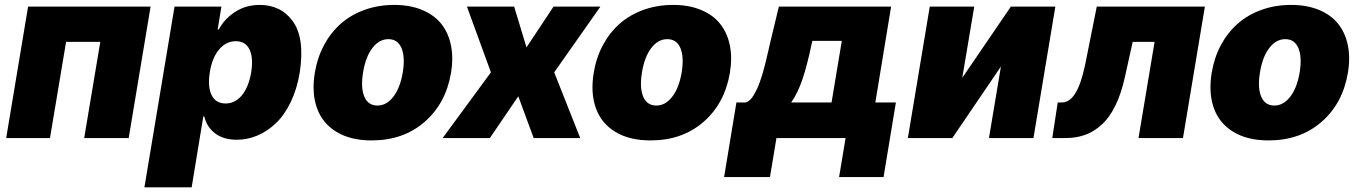

<svg xmlns="http://www.w3.org/2000/svg" viewBox="-20 -573 5645 797"><path d="M5.7 0 96.6 -545.5H605.1L514.2 0H329.5L396.3 -399.1H254.3L187.5 0Z M579.5 204.5 704.5 -545.5H899.1L883.5 -450.3H887.8Q911.9 -495 956.3 -523.8Q1000.7 -552.6 1058.2 -552.6Q1100.1 -552.6 1134.4 -536.6Q1168.7 -520.6 1194.1 -486.7Q1219.5 -452.8 1227.5 -399.7Q1235.4 -346.6 1224.4 -272.7Q1213.1 -203.8 1187 -149.7Q1160.9 -95.5 1125.5 -61.8Q1090.2 -28.1 1048.8 -10.5Q1007.5 7.1 963.1 7.1Q907.7 7.1 872.9 -19.4Q838.1 -45.8 828.1 -89.5H823.9L775.6 204.5ZM850.9 -272.7Q841.3 -212.7 858.5 -178.1Q875.7 -143.5 916.2 -143.5Q956.3 -143.5 984.2 -177.6Q1012.1 -211.6 1022.7 -272.7Q1032.3 -333.8 1015.6 -367.9Q998.9 -402 958.8 -402Q918.3 -402 889.4 -367.5Q860.4 -333.1 850.9 -272.7Z M1522.7 9.9Q1435.4 9.9 1377 -25.4Q1318.5 -60.7 1295.8 -124.1Q1273.1 -187.5 1286.9 -271.3Q1297.2 -333.8 1325.1 -385.8Q1353 -437.9 1394.9 -474.8Q1436.8 -511.7 1493.6 -532.1Q1550.4 -552.6 1616.5 -552.6Q1681.8 -552.6 1731.5 -532.1Q1781.2 -511.7 1811.1 -474.8Q1840.9 -437.9 1851.7 -385.8Q1862.6 -333.8 1852.3 -271.3Q1831 -143.8 1742.5 -66.9Q1654.1 9.9 1522.7 9.9ZM1546.9 -134.9Q1584.9 -134.9 1613.1 -171.9Q1641.3 -208.8 1652 -272.7Q1662.3 -337 1646.5 -373.8Q1630.7 -410.5 1592.3 -410.5Q1554 -410.5 1525.7 -373.6Q1497.5 -336.6 1487.2 -272.7Q1476.6 -208.5 1492.4 -171.7Q1508.2 -134.9 1546.9 -134.9Z M2114.3 -545.5 2165.5 -376.4 2277.7 -545.5H2472.3L2280.5 -272.7L2388.5 0H2195.3L2131.4 -173.3L2013.5 0H1817.5L2017.8 -272.7L1918.3 -545.5Z M2680.4 9.9Q2593 9.9 2534.6 -25.4Q2476.2 -60.7 2453.5 -124.1Q2430.8 -187.5 2444.6 -271.3Q2454.9 -333.8 2482.8 -385.8Q2510.7 -437.9 2552.6 -474.8Q2594.5 -511.7 2651.3 -532.1Q2708.1 -552.6 2774.1 -552.6Q2839.5 -552.6 2889.2 -532.1Q2938.9 -511.7 2968.7 -474.8Q2998.6 -437.9 3009.4 -385.8Q3020.2 -333.8 3009.9 -271.3Q2988.6 -143.8 2900.2 -66.9Q2811.8 9.9 2680.4 9.9ZM2704.5 -134.9Q2742.5 -134.9 2770.8 -171.9Q2799 -208.8 2809.7 -272.7Q2820 -337 2804.2 -373.8Q2788.4 -410.5 2750 -410.5Q2711.6 -410.5 2683.4 -373.6Q2655.2 -336.6 2644.9 -272.7Q2634.2 -208.5 2650 -171.7Q2665.8 -134.9 2704.5 -134.9Z M2985.8 161.9 3036.9 -147.7H3076.7Q3085.2 -150.9 3093.4 -158.4Q3101.6 -165.8 3108.7 -178.3Q3115.8 -190.7 3121.8 -202.4Q3127.8 -214.1 3134.2 -233.1Q3140.6 -252.1 3144.7 -264.7Q3148.8 -277.3 3154.3 -299.5Q3159.8 -321.7 3162.3 -332Q3164.8 -342.3 3169.9 -364.5Q3175.1 -386.7 3176.1 -392L3213.1 -545.5H3679L3613.6 -147.7H3698.9L3647.7 161.9H3463.1L3490.1 0H3203.1L3176.1 161.9ZM3264.2 -147.7H3431.8L3474.4 -403.4H3352.3L3349.4 -392Q3330.3 -300.1 3310.5 -242.5Q3290.8 -185 3264.2 -147.7Z M3974.4 -250 4176.1 -545.5H4360.8L4269.9 0H4085.2L4134.9 -296.9L3933.2 0H3748.6L3839.5 -545.5H4024.1Z M4348 0 4370.7 -147.7H4387.8Q4420.1 -147.7 4443.7 -185.7Q4467.3 -223.7 4484.4 -304L4532.7 -545.5H4981.5L4890.6 0H4706L4772.7 -399.1H4681.8L4649.1 -251.4Q4633.9 -183.2 4609.6 -133.9Q4585.2 -84.5 4553.3 -55.6Q4521.3 -26.6 4484.7 -13.3Q4448.2 0 4404.8 0Z M5245.7 9.9Q5158.4 9.9 5100 -25.4Q5041.5 -60.7 5018.8 -124.1Q4996.1 -187.5 5009.9 -271.3Q5020.2 -333.8 5048.1 -385.8Q5076 -437.9 5117.9 -474.8Q5159.8 -511.7 5216.6 -532.1Q5273.4 -552.6 5339.5 -552.6Q5404.8 -552.6 5454.5 -532.1Q5504.3 -511.7 5534.1 -474.8Q5563.9 -437.9 5574.8 -385.8Q5585.6 -333.8 5575.3 -271.3Q5554 -143.8 5465.6 -66.9Q5377.1 9.9 5245.7 9.9ZM5269.9 -134.9Q5307.9 -134.9 5336.1 -171.9Q5364.3 -208.8 5375 -272.7Q5385.3 -337 5369.5 -373.8Q5353.7 -410.5 5315.3 -410.5Q5277 -410.5 5248.8 -373.6Q5220.5 -336.6 5210.2 -272.7Q5199.6 -208.5 5215.4 -171.7Q5231.2 -134.9 5269.9 -134.9Z"/></svg>

Font: Karasuma Gothic
Style: Italic
Weight: 900
Italic angle: -9.39999°
Designer: Rasmus Andersson / Ryoko Nishizuka
Foundry: Genbu
Version: Version 1.00